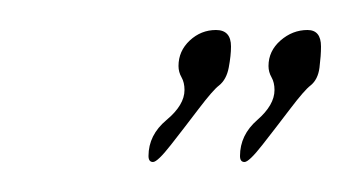

<svg xmlns="http://www.w3.org/2000/svg" viewBox="-20 -397 235 128"><path d="M82 -289Q79 -289 79 -293Q79 -307 91 -317Q103 -327 103 -337Q103 -342 101 -345.5Q99 -349 99 -353Q99 -363 106.5 -370Q114 -377 124 -377Q134 -377 134 -366Q134 -360 132.5 -352Q131 -344 126 -340Q122 -337 112.5 -324.5Q103 -312 94 -300.5Q85 -289 82 -289ZM143 -289Q140 -289 140 -293Q140 -307 151.5 -317Q163 -327 163 -337Q163 -342 161 -345.5Q159 -349 159 -353Q159 -363 167 -370Q175 -377 185 -377Q194 -377 194 -366Q194 -360 193 -352Q192 -344 187 -340Q183 -337 173.5 -324.5Q164 -312 155 -300.5Q146 -289 143 -289Z"/></svg>

Font: Qwitcher Grypen
Style: Regular
Weight: 400
Designer: Robert E. Leuschke
Foundry: Robert E. Leuschke
Version: Version 1.100; ttfautohint (v1.8.3)